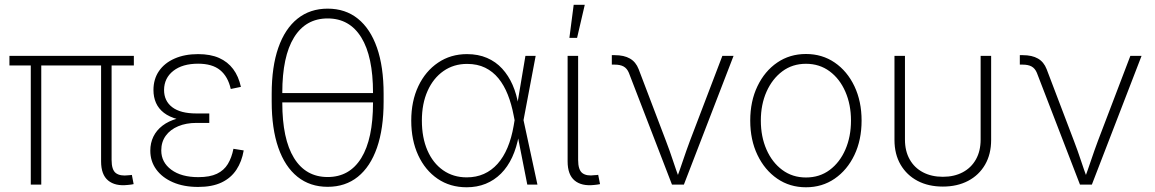

<svg xmlns="http://www.w3.org/2000/svg" viewBox="-20 -773 4836 804"><path d="M514.6 1.5Q462.4 7.3 432.9 -17.1Q403.3 -41.5 403.3 -97.2V-522.5H447.3V-103.5Q447.3 -61.5 465.3 -48.1Q483.4 -34.7 518.1 -39.1Q523.9 -39.6 526.1 -39.8Q528.3 -40 532.2 -40.5L539.6 -2Q535.2 -1 528.6 0Q522 1 514.6 1.5ZM108.9 0V-522.5H152.8V0ZM19.5 -499V-539.1H540.5V-499Z M809.6 9.8Q749 9.8 704.1 -9.8Q659.2 -29.3 634.3 -63.5Q609.4 -97.7 609.4 -142.1Q609.4 -174.3 622.3 -200.9Q635.3 -227.5 660.4 -246.8Q685.5 -266.1 722.7 -276.6Q759.8 -287.1 808.1 -287.1H856.4V-258.3H801.8Q759.8 -258.3 726.3 -244.4Q692.9 -230.5 674.1 -204.6Q655.3 -178.7 655.3 -143.1Q655.3 -93.3 697.3 -62.3Q739.3 -31.2 810.5 -31.2Q858.9 -31.2 888.4 -45.4Q918 -59.6 934.1 -86.2Q950.2 -112.8 957.5 -149.9L1000.5 -143.1Q992.7 -96.7 970 -62.3Q947.3 -27.8 908 -9Q868.7 9.8 809.6 9.8ZM808.1 -264.6Q759.3 -264.6 724.1 -273.9Q689 -283.2 666.5 -300.5Q644 -317.9 633.3 -342Q622.6 -366.2 622.6 -396Q622.6 -441.9 645.8 -475.6Q668.9 -509.3 711.2 -527.8Q753.4 -546.4 809.6 -546.4Q861.3 -546.4 897.5 -530.3Q933.6 -514.2 956.3 -483.9Q979 -453.6 988.8 -409.2L946.3 -400.4Q934.6 -452.6 901.6 -479.5Q868.7 -506.3 809.6 -506.3Q744.1 -506.3 705.8 -476.3Q667.5 -446.3 667 -396.5Q667 -350.1 701.4 -324Q735.8 -297.9 802.2 -297.9H856.4V-264.6Z M1352.1 9.3Q1278.3 9.3 1225.8 -32.7Q1173.3 -74.7 1145.5 -154.5Q1117.7 -234.4 1117.7 -347.7V-379.9Q1117.7 -493.7 1145.5 -573.2Q1173.3 -652.8 1225.8 -694.8Q1278.3 -736.8 1352.1 -736.8Q1426.3 -736.8 1478.5 -694.8Q1530.8 -652.8 1558.6 -573.2Q1586.4 -493.7 1586.4 -379.9V-347.7Q1586.4 -234.4 1558.6 -154.5Q1530.8 -74.7 1478.5 -32.7Q1426.3 9.3 1352.1 9.3ZM1352.1 -31.7Q1443.8 -31.7 1492.9 -111.3Q1542 -190.9 1542 -342.8V-384.8Q1542 -536.6 1492.9 -616.2Q1443.8 -695.8 1352.1 -695.8Q1260.3 -695.8 1211.2 -616.2Q1162.1 -536.6 1162.1 -384.8V-342.8Q1162.1 -190.9 1211.2 -111.3Q1260.3 -31.7 1352.1 -31.7ZM1146.5 -344.2V-383.3H1559.1V-344.2Z M1934.1 11.2Q1864.7 11.2 1812.5 -24.4Q1760.3 -60.1 1731.2 -123Q1702.1 -186 1702.1 -268.1Q1702.1 -349.6 1731.9 -412.4Q1761.7 -475.1 1814.5 -510.7Q1867.2 -546.4 1935.5 -546.4Q1982.4 -546.4 2019.3 -530.5Q2056.2 -514.6 2082.8 -485.6Q2109.4 -456.5 2126.5 -417.5Q2143.6 -378.4 2150.9 -332H2165.5L2171.9 -271.5L2230.5 0H2188L2130.9 -290Q2122.1 -336.9 2106.4 -376.5Q2090.8 -416 2067.4 -444.8Q2043.9 -473.6 2011.5 -489.5Q1979 -505.4 1936 -505.4Q1879.9 -505.4 1837.2 -475.6Q1794.4 -445.8 1770.5 -392.3Q1746.6 -338.9 1746.6 -268.1Q1746.6 -196.8 1769.8 -143.3Q1793 -89.8 1835.4 -60.1Q1877.9 -30.3 1934.6 -30.3Q1974.1 -30.3 2006.3 -44.7Q2038.6 -59.1 2063.5 -86.9Q2088.4 -114.7 2105.2 -154.8Q2122.1 -194.8 2130.9 -246.1L2180.2 -539.1H2223.1L2171.9 -268.1L2166 -207H2152.8Q2143.6 -155.3 2124.8 -114.7Q2106 -74.2 2077.9 -46.1Q2049.8 -18.1 2013.7 -3.4Q1977.5 11.2 1934.1 11.2Z M2468.3 1.5Q2415.5 7.3 2386.2 -17.1Q2356.9 -41.5 2356.9 -97.2V-539.1H2400.9V-103.5Q2400.9 -61.5 2418.7 -48.1Q2436.5 -34.7 2470.7 -39.6Q2476.6 -40 2478.8 -40Q2481 -40 2484.9 -41L2492.7 -2Q2487.8 -1 2481.4 0Q2475.1 1 2468.3 1.5ZM2364.3 -614.3 2382.3 -752.9H2428.7L2396.5 -614.3Z M2793.9 0 2613.3 -468.3Q2605.5 -486.8 2591.3 -494.6Q2577.1 -502.4 2553.7 -502.4H2542V-542H2554.7Q2593.3 -542 2617.9 -527.8Q2642.6 -513.7 2654.3 -483.4L2768.6 -183.1Q2784.2 -142.6 2797.6 -101.8Q2811 -61 2825.7 -21.5H2812Q2826.7 -61 2840.3 -101.8Q2854 -142.6 2869.1 -183.1L3004.9 -539.1H3051.8L2843.8 0Z M3355 11.2Q3287.1 11.2 3234.6 -24.9Q3182.1 -61 3151.9 -124Q3121.6 -187 3121.6 -268.1Q3121.6 -349.1 3151.9 -412.1Q3182.1 -475.1 3234.6 -511Q3287.1 -546.9 3355 -546.9Q3422.9 -546.9 3475.3 -511Q3527.8 -475.1 3557.9 -411.9Q3587.9 -348.6 3587.9 -268.1Q3587.9 -187 3557.9 -124Q3527.8 -61 3475.3 -24.9Q3422.9 11.2 3355 11.2ZM3355 -29.8Q3412.1 -29.8 3454.3 -61.3Q3496.6 -92.8 3520 -146.7Q3543.5 -200.7 3543.5 -268.1Q3543.5 -335 3520 -388.9Q3496.6 -442.9 3454.1 -474.4Q3411.6 -505.9 3355 -505.9Q3298.3 -505.9 3256.1 -474.4Q3213.9 -442.9 3189.9 -389.2Q3166 -335.4 3166 -268.1Q3166 -200.7 3189.7 -146.7Q3213.4 -92.8 3255.9 -61.3Q3298.3 -29.8 3355 -29.8Z M3928.2 8.3Q3867.7 8.3 3822.3 -15.6Q3776.9 -39.6 3751.2 -83.5Q3725.6 -127.4 3725.6 -187V-539.1H3769.5V-188.5Q3769.5 -140.6 3789.3 -105.5Q3809.1 -70.3 3845 -51.5Q3880.9 -32.7 3928.2 -32.7Q3975.6 -32.7 4011.2 -51.5Q4046.9 -70.3 4066.7 -105.5Q4086.4 -140.6 4086.4 -188.5V-539.1H4130.4V-187Q4130.4 -127.4 4105 -83.5Q4079.6 -39.6 4033.9 -15.6Q3988.3 8.3 3928.2 8.3Z M4502.4 0 4321.8 -468.3Q4314 -486.8 4299.8 -494.6Q4285.6 -502.4 4262.2 -502.4H4250.5V-542H4263.2Q4301.8 -542 4326.4 -527.8Q4351.1 -513.7 4362.8 -483.4L4477.1 -183.1Q4492.7 -142.6 4506.1 -101.8Q4519.5 -61 4534.2 -21.5H4520.5Q4535.2 -61 4548.8 -101.8Q4562.5 -142.6 4577.6 -183.1L4713.4 -539.1H4760.3L4552.2 0Z"/></svg>

Font: Inter 18pt ExtraLight
Style: Regular
Weight: 250
Designer: Rasmus Andersson
Foundry: rsms
Version: Version 4.001;git-66647c0bb